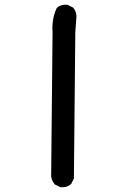

<svg xmlns="http://www.w3.org/2000/svg" viewBox="-20 -776 540 808"><path d="M231.9 10.7 212.4 1 210.4 0 209.5 -1.5Q197.8 -15.6 195.3 -34.2V-34.7V-35.2L201.2 -640.1Q199.2 -668 203.4 -692.9Q207.5 -717.8 217.8 -740.2L218.8 -742.2L220.2 -743.7Q236.8 -758.3 262.7 -755.9H264.6L266.1 -754.9L285.6 -745.1L287.6 -744.1L289.1 -742.2Q305.2 -721.7 300.8 -694.3L296.9 -640.1L291 -27.3V-24.9L290 -22.9L280.3 -3.4L279.3 -1.5L277.8 -0.5Q261.2 14.2 235.4 11.7H233.4Z"/></svg>

Font: NaikaiFont
Style: Bold
Weight: 700
Version: Version 1.89